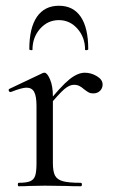

<svg xmlns="http://www.w3.org/2000/svg" viewBox="-20 -648 404 668"><path d="M275 -395Q297 -395 317 -383Q337 -371 337 -354Q337 -341 328 -332Q319 -323 304 -323Q295 -323 288.5 -326.5Q282 -330 273 -337Q264 -345 256 -349Q248 -353 237 -353Q222 -353 204 -338Q186 -323 143 -271L139 -282Q192 -348 221 -371.5Q250 -395 275 -395ZM45 -12Q72 -12 85 -17.5Q98 -23 102.5 -37Q107 -51 107 -81V-279Q107 -313 99 -328Q91 -343 72 -343Q56 -343 18 -328H16Q12 -328 10.5 -332.5Q9 -337 13 -339L129 -394Q131 -395 135 -395Q144 -395 154 -372Q164 -349 164 -313V-81Q164 -51 171.5 -37Q179 -23 199 -17.5Q219 -12 261 -12Q265 -12 265 -6Q265 0 261 0Q229 0 210 -1L136 -2L81 -1Q68 0 45 0Q42 0 42 -6Q42 -12 45 -12ZM82 -477Q82 -551 108.5 -589.5Q135 -628 185 -628Q235 -628 261 -589.5Q287 -551 287 -477Q287 -474 281.5 -473.5Q276 -473 276 -475Q276 -518 249.5 -548Q223 -578 185 -578Q146 -578 119.5 -548Q93 -518 93 -475Q93 -473 87.5 -473.5Q82 -474 82 -477Z"/></svg>

Font: Cormorant
Style: Regular
Weight: 400
Designer: Christian Thalmann (Catharsis Fonts)
Foundry: Catharsis Fonts
Version: Version 4.000